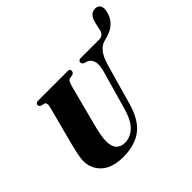

<svg xmlns="http://www.w3.org/2000/svg" viewBox="-202 -1115 1365 1365"><g transform="rotate(-45 481.0 -432.5)"><path d="M560 -228.5 642.5 -518.5Q659 -578.5 646.5 -611.8Q634 -645 602 -653.5L589 -656.5Q569.5 -665.5 569.5 -680Q569.5 -688.5 576.2 -694.5Q583 -700.5 596 -700.5H786Q823.5 -705 832.5 -747L845.5 -805Q862.5 -879 918.5 -877Q945 -876 955.8 -856.2Q966.5 -836.5 959.5 -804.5Q935.5 -695.5 811 -670Q809 -668.5 806 -668L797 -665.5Q768 -658 741.2 -626Q714.5 -594 694.5 -524L609.5 -224Q573 -97 501 -42.8Q429 11.5 312 11.5Q202.5 11.5 146 -40.2Q89.5 -92 89.5 -170Q90 -196.5 98.5 -237.5Q107 -278.5 115.5 -310.5L194 -610Q199 -626.5 195.5 -638.8Q192 -651 182 -654.5L156.5 -660Q148 -665 144.5 -669.2Q141 -673.5 141.5 -681.5Q141.5 -689 147.2 -694.8Q153 -700.5 163 -700.5H463Q486.5 -700.5 486 -683Q486 -675.5 481.5 -668.2Q477 -661 468 -658L440 -653Q427.5 -649 421.5 -638Q415.5 -627 408 -602L332.5 -312.5Q316.5 -254.5 310 -217Q303.5 -179.5 303.5 -153.5Q303.5 -101.5 327.2 -76.5Q351 -51.5 391.5 -51.5Q444 -51.5 488.2 -91Q532.5 -130.5 560 -228.5Z"/></g></svg>

Font: Fraunces 72pt S000 Black
Style: Italic
Weight: 900
Italic angle: -16°
Version: Version 1.000; ttfautohint (v1.8.3)